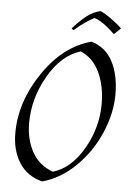

<svg xmlns="http://www.w3.org/2000/svg" viewBox="-61 -963 709 1014"><g transform="rotate(5 293.5 -456.5)"><path d="M201 5Q120 -16 79 -81Q38 -146 38 -237Q38 -403 143.5 -558.5Q249 -714 397 -753Q473 -731 510 -660Q547 -589 547 -487.5Q547 -386 502 -281.5Q457 -177 376.5 -98.5Q296 -20 201 5ZM479 -429Q479 -523 446 -595Q413 -667 345 -697Q243 -666 174.5 -546.5Q106 -427 106 -297Q106 -210 142.5 -144Q179 -78 253 -51Q350 -80 414.5 -192.5Q479 -305 479 -429ZM430 -918Q453 -909 490.5 -882Q528 -855 546 -836L511 -803Q447 -865 402 -879Q356 -856 296 -805L286 -814Q326 -858 358.5 -883.5Q391 -909 430 -918Z"/></g></svg>

Font: Felipa
Style: Regular
Weight: 400
Designer: Javier Alcaraz
Foundry: Fontstage
Version: Version 1.001